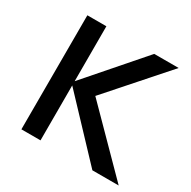

<svg xmlns="http://www.w3.org/2000/svg" viewBox="-127 -664 784 787"><g transform="rotate(30 265.0 -270.0)"><path d="M160 0H69.5L70 -540H160V-280L386.5 -540H502L263.5 -270L530 0H405.5L160 -260Z"/></g></svg>

Font: CCSD_manrope Medium
Style: Regular
Weight: 500
Designer: Mikhail Sharanda
Foundry: Mikhail Sharanda
Version: Version 4.503